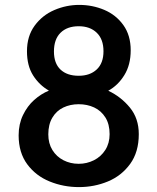

<svg xmlns="http://www.w3.org/2000/svg" viewBox="-20 -755 640 783"><path d="M546 -208Q546 -135 510.8 -86.5Q475.5 -38 420 -15Q364.5 8 302 8Q239 8 182.8 -14.8Q126.5 -37.5 91.2 -85Q56 -132.5 56 -203Q56 -249 73.8 -285.8Q91.5 -322.5 119.2 -347.2Q147 -372 179.5 -385.5Q140 -408 115 -447.5Q90 -487 90 -546Q90 -607.5 121.2 -650.2Q152.5 -693 201.5 -714Q250.5 -735 303 -735Q357 -735 405 -714.8Q453 -694.5 483 -652.8Q513 -611 513 -550Q513 -490.5 487 -448.5Q461 -406.5 421.5 -385Q473.5 -360.5 509.8 -316.2Q546 -272 546 -208ZM200 -545Q200 -496.5 226.8 -471.2Q253.5 -446 301 -446Q347 -446 374.5 -471.8Q402 -497.5 402 -546Q402 -595 374.5 -621.5Q347 -648 301 -648Q254 -648 227 -621.5Q200 -595 200 -545ZM427 -208Q427 -248.5 409.8 -276Q392.5 -303.5 364 -316.8Q335.5 -330 301 -330Q266.5 -330 238.2 -316.5Q210 -303 193.5 -275.2Q177 -247.5 177 -207Q177 -170 193.8 -143Q210.5 -116 238.8 -101.5Q267 -87 301 -87Q334 -87 363 -101.5Q392 -116 409.5 -143.5Q427 -171 427 -208Z"/></svg>

Font: JuliaMono Latin
Style: Bold
Weight: 700
Monospace: yes
Designer: cormullion
Foundry: corm
Version: Version 0.038; ttfautohint (v1.8)